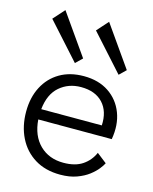

<svg xmlns="http://www.w3.org/2000/svg" viewBox="-117 -848 742 934"><g transform="rotate(15 254.0 -381.0)"><path d="M477 -102Q472 -91 457.5 -72.5Q443 -54 419 -35.5Q395 -17 359.5 -4Q324 9 277 9Q202 9 148.5 -24Q95 -57 66.5 -114.5Q38 -172 38 -245Q38 -316 66 -370Q94 -424 145 -454Q196 -484 266 -484Q340 -484 391.5 -449.5Q443 -415 465.5 -356Q488 -297 475 -223H105Q111 -142 157.5 -96.5Q204 -51 277 -51Q336 -51 372.5 -75.5Q409 -100 427 -141ZM266 -429Q203 -429 158.5 -390.5Q114 -352 106 -275H411Q415 -346 376.5 -387.5Q338 -429 266 -429ZM426 -534 264 -714 315 -771 459 -566ZM206 -534 44 -714 95 -771 239 -566Z"/></g></svg>

Font: Lil Grotesk
Style: Regular
Weight: 400
Designer: Bastien Sozeau
Foundry: NBR — Bastien Sozeau
Version: Version 4.002; ttfautohint (v1.8.4.7-5d5b)